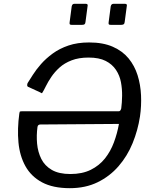

<svg xmlns="http://www.w3.org/2000/svg" viewBox="-20 -974 803 1004"><path d="M438 -942 427 -859Q426 -850 422 -847Q418 -844 408 -844H355Q347 -844 345 -847Q343 -850 344 -857L355 -941Q358 -954 368 -954H429Q441 -954 438 -942ZM643 -942 632 -859Q631 -850 626.5 -847Q622 -844 613 -844H560Q551 -844 549 -847Q547 -850 548 -857L559 -941Q562 -954 573 -954H634Q646 -954 643 -942ZM614 -407Q618 -437 618.5 -473Q619 -509 612.5 -544Q606 -579 586.5 -608.5Q567 -638 532.5 -655.5Q498 -673 443 -673Q392 -673 354.5 -658.5Q317 -644 291.5 -621Q266 -598 248.5 -572Q231 -546 220 -523.5Q209 -501 200 -487Q199 -486 196.5 -487.5Q194 -489 188 -492L127 -520Q119 -523 124 -539Q135 -556 152 -583Q169 -610 194.5 -639Q220 -668 255.5 -694Q291 -720 338 -736Q385 -752 446 -752Q519 -752 570 -729.5Q621 -707 652.5 -668.5Q684 -630 699.5 -580.5Q715 -531 717.5 -475.5Q720 -420 712 -365Q701 -293 673.5 -225.5Q646 -158 600 -105Q554 -52 490.5 -21Q427 10 345 10Q257 10 200 -20.5Q143 -51 113 -105Q83 -159 76.5 -229.5Q70 -300 81 -380Q82 -386 83 -389Q84 -392 93 -392H600Q606 -392 609 -396Q612 -400 614 -407ZM191 -323Q178 -323 176 -310Q170 -266 174 -222.5Q178 -179 196 -143Q214 -107 251 -85.5Q288 -64 348 -64Q410 -64 454.5 -86Q499 -108 528.5 -145Q558 -182 575.5 -229Q593 -276 602 -326Z"/></svg>

Font: Libre Franklin
Style: Italic
Weight: 400
Italic angle: -8°
Designer: Pablo Impallari, Rodrigo Fuenzalida, Nhung Nguyen
Foundry: Impallari Type
Version: Version 3.000